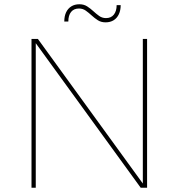

<svg xmlns="http://www.w3.org/2000/svg" viewBox="-20 -882 839 902"><path d="M128 -699H158L656 -13L651 -11V-699H671V0H641L143 -686L148 -688V0H128ZM547 -858Q547 -834 538.5 -815.5Q530 -797 514 -787Q498 -777 476 -777Q455 -777 439.5 -787Q424 -797 410.5 -809.5Q397 -822 383 -832Q369 -842 351 -842Q327 -842 314 -826Q301 -810 301 -781H282Q282 -806 290.5 -824Q299 -842 315 -852Q331 -862 353 -862Q374 -862 389.5 -852Q405 -842 418.5 -829.5Q432 -817 446 -807Q460 -797 478 -797Q502 -797 515 -813.5Q528 -830 528 -858Z"/></svg>

Font: Alexandria Thin
Style: Regular
Weight: 250
Designer: Mohamed Gaber
Foundry: Kief Type Foundry
Version: Version 5.100